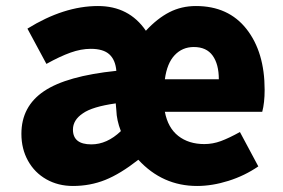

<svg xmlns="http://www.w3.org/2000/svg" viewBox="-20 -603 939 637"><path d="M51 -159Q51 -250 126 -300.5Q201 -351 366 -368Q363 -404 343 -422.5Q323 -441 281 -441Q249 -441 214 -428.5Q179 -416 134 -391L71 -508Q192 -583 305 -583Q408 -583 464 -501Q502 -542 542 -562.5Q582 -583 630 -583Q738 -583 798 -506.5Q858 -430 858 -305Q858 -262 850 -232H527Q537 -179 571.5 -152Q606 -125 658 -125Q686 -125 713 -135Q740 -145 776 -165L837 -51Q792 -20 738 -3Q684 14 634 14Q519 14 439 -73Q379 -26 329 -6Q279 14 222 14Q173 14 134 -8Q95 -30 73 -69.5Q51 -109 51 -159ZM381 -168Q367 -204 366 -237L364 -260Q286 -249 255 -227Q222 -205 222 -173Q222 -124 283 -124Q335 -124 381 -168ZM623 -447Q585 -447 559.5 -420Q534 -393 527 -340H706Q706 -390 685.5 -418.5Q665 -447 623 -447Z"/></svg>

Font: Merged Yaku Han JP Black
Style: Regular
Weight: 900
Designer: Ryoko NISHIZUKA 西塚涼子 (kana, bopomofo & ideographs); Paul D. Hunt (Latin, Greek & Cyrillic); Sandoll Communications 산돌커뮤니
Foundry: Adobe
Version: Version 2.004